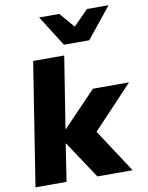

<svg xmlns="http://www.w3.org/2000/svg" viewBox="-100 -1012 837 1084"><g transform="rotate(-10 318.5 -470.5)"><path d="M14 0 125 -705H303L238 -294H240L430 -492H637L408 -249L571 0H369L227 -214H225L192 0ZM312 -765 201 -941H316L390 -855L475 -941H599L457 -765Z"/></g></svg>

Font: Nunito Sans Black
Style: Italic
Weight: 900
Italic angle: -9°
Designer: Vernon Adams
Foundry: Vernon Adams
Version: Version 3.006; ttfautohint (v1.8.3)